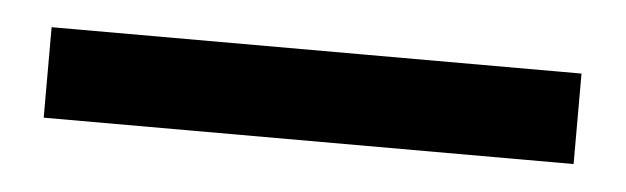

<svg xmlns="http://www.w3.org/2000/svg" viewBox="-24 -27 518 159"><g transform="rotate(5 235.0 52.5)"><path d="M455.1 89.8V14.6H272.5H14.6V89.8Z"/></g></svg>

Font: Helmet
Style: Regular
Weight: 400
Designer: Carl Enlund
Version: 1.0